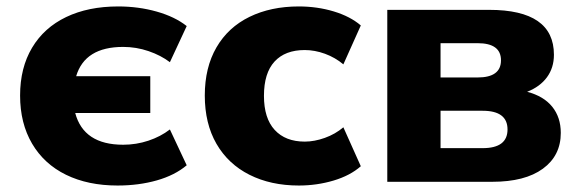

<svg xmlns="http://www.w3.org/2000/svg" viewBox="-20 -570 1812 602"><path d="M43 -270.5Q43 -357.4 80.6 -420.4Q118.2 -483.4 187.5 -516.6Q256.8 -549.8 350.6 -549.8Q414.1 -549.8 471.2 -533.7Q528.3 -517.6 565.4 -488.3L512.7 -375Q484.4 -396.5 445.8 -409.7Q407.2 -422.9 366.2 -422.9Q246.1 -422.9 218.8 -331.1H451.2V-215.8H215.8Q242.2 -116.2 366.2 -116.2Q407.2 -116.2 445.3 -128.9Q483.4 -141.6 512.7 -164.1L565.4 -51.8Q528.3 -20.5 471.7 -4.4Q415 11.7 348.6 11.7Q255.9 11.7 187 -22Q118.2 -55.7 80.6 -119.6Q43 -183.6 43 -270.5Z M622.1 -270.5Q622.1 -358.4 658.7 -421.4Q695.3 -484.4 762.2 -517.1Q829.1 -549.8 917 -549.8Q974.6 -549.8 1026.4 -534.2Q1078.1 -518.6 1111.3 -490.2L1056.6 -368.2Q1031.2 -389.6 999 -401.4Q966.8 -413.1 935.5 -413.1Q874 -413.1 840.8 -377Q807.6 -340.8 807.6 -269.5Q807.6 -199.2 841.3 -162.6Q875 -126 935.5 -126Q965.8 -126 998.5 -137.7Q1031.2 -149.4 1056.6 -170.9L1111.3 -48.8Q1078.1 -19.5 1025.9 -3.9Q973.6 11.7 917 11.7Q829.1 11.7 762.2 -22Q695.3 -55.7 658.7 -119.1Q622.1 -182.6 622.1 -270.5Z M1194.3 -539.1H1513.7Q1716.8 -539.1 1716.8 -398.4Q1716.8 -357.4 1694.8 -327.6Q1672.9 -297.9 1632.8 -282.2Q1684.6 -268.6 1711.4 -235.4Q1738.3 -202.1 1738.3 -153.3Q1738.3 -82 1682.1 -41Q1626 0 1523.4 0H1194.3ZM1493.2 -105.5Q1571.3 -105.5 1571.3 -164.1Q1571.3 -222.7 1493.2 -222.7H1361.3V-105.5ZM1477.5 -327.1Q1550.8 -327.1 1550.8 -380.9Q1550.8 -434.6 1477.5 -434.6H1361.3V-327.1Z"/></svg>

Font: Min Sans Black
Style: Regular
Weight: 900
Designer: Jinseong-Kim, NotoSansCJK, Nunito
Foundry: Jinseong-Kim
Version: Version 1.000